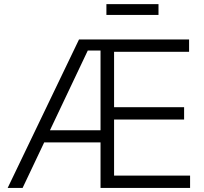

<svg xmlns="http://www.w3.org/2000/svg" viewBox="-20 -921 1001 941"><path d="M17.6 0 367.2 -727.5H906.7V-667H539.1V-395.5H882.3V-335H539.1V-60.5H911.6V0H472.7V-673.3H410.2L90.8 0ZM174.8 -223.1V-282.7H505.9V-223.1ZM756.8 -900.9V-847.7H501.5V-900.9Z"/></svg>

Font: Inter 24pt Light
Style: Regular
Weight: 300
Designer: Rasmus Andersson
Foundry: rsms
Version: Version 4.001;git-66647c0bb